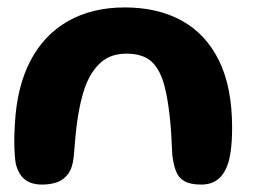

<svg xmlns="http://www.w3.org/2000/svg" viewBox="-20 -486 697 517"><path d="M93.5 11Q65 11 47.8 -2Q30.5 -15 22.5 -44.5Q20.5 -57 19.5 -72.5Q18.5 -88 18.5 -107.8Q18.5 -127.5 20 -150.5Q25 -251 61.5 -321.5Q98 -392 163 -429Q228 -466 316 -466Q404.5 -466 469.2 -430.5Q534 -395 569.5 -323.2Q605 -251.5 605 -142.5Q605 -123.5 604 -107.2Q603 -91 601 -77.2Q599 -63.5 596 -52Q586.5 -19.5 568.2 -4.2Q550 11 522 11Q492.5 11 476.5 1.8Q460.5 -7.5 453.8 -25.2Q447 -43 444 -68.5Q442.5 -102.5 440.8 -129.2Q439 -156 436.5 -177Q434 -198 431 -216.2Q428 -234.5 423.5 -252Q412.5 -296.5 389.2 -319Q366 -341.5 320.5 -341.5Q277.5 -341.5 250.8 -317.2Q224 -293 208.5 -250Q202 -231 197.2 -210.2Q192.5 -189.5 189 -166.5Q185.5 -143.5 183.2 -118Q181 -92.5 178.5 -64Q175.5 -34 163.5 -17.8Q151.5 -1.5 133.5 4.8Q115.5 11 93.5 11Z"/></svg>

Font: Gluten Medium
Style: Regular
Weight: 500
Designer: Tyler Finck
Foundry: Etcetera Type Company
Version: Version 1.300